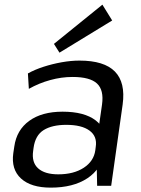

<svg xmlns="http://www.w3.org/2000/svg" viewBox="-20 -813 619 840"><path d="M401.1 -179.2 426.4 -355.9Q435.2 -419 404.4 -447.6Q373.6 -476.3 297.5 -476.3Q248.9 -476.3 199.9 -462.8Q150.8 -449.4 106.2 -424.3L102.1 -491.7Q131.9 -508.4 170.3 -520.8Q208.6 -533.2 249.8 -540.6Q291 -547.9 327.7 -547.9Q435.8 -547.9 482.7 -500Q529.7 -452.1 516.6 -355.9L466.4 0H405ZM202 7.9Q115.5 7.9 71.9 -32.1Q28.2 -72.2 38.2 -143.2L42.6 -172.3Q52.7 -244.3 108.1 -284.4Q163.4 -324.4 253.7 -324.4Q348.9 -324.4 398.8 -286.1Q448.7 -247.9 438.5 -176.8L434.1 -145.9Q424.1 -73.8 362.2 -33Q300.2 7.9 202 7.9ZM234.9 -50.3Q302.6 -50.3 346.5 -79.1Q390.5 -107.9 397 -155.7L398.8 -170.2Q406.1 -216.1 371.8 -241.5Q337.6 -266.8 269.9 -266.8Q207.9 -266.8 171 -243.9Q134.2 -221 126.8 -165.8L125.1 -153Q117.7 -102.9 146.7 -76.6Q175.6 -50.3 234.9 -50.3ZM470.8 -723.4 240.2 -582.6 216 -621 428 -792.6Z"/></svg>

Font: Pathway Extreme 8pt Thin
Style: Italic
Weight: 100
Italic angle: -8°
Designer: Eduardo Rodriguez Tunni
Foundry: Eduardo Rodriguez Tunni
Version: Version 1.000